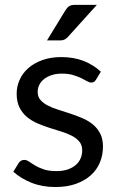

<svg xmlns="http://www.w3.org/2000/svg" viewBox="-20 -744 473 772"><path d="M365.5 -423 385.5 -455.5C366.2 -473.8 343.2 -488.2 316.8 -498.8C290.2 -509.2 260.3 -514.5 227 -514.5C198.3 -514.5 172.8 -510.5 150.5 -502.5C128.2 -494.5 109.3 -483.8 94 -470.2C78.7 -456.8 67 -441.1 59 -423.2C51 -405.4 47 -386.8 47 -367.5C47 -345.8 50.8 -327.4 58.2 -312.2C65.8 -297.1 75.7 -284.3 88 -274C100.3 -263.7 114.4 -255.1 130.2 -248.2C146.1 -241.4 162.2 -235.3 178.8 -230C195.2 -224.7 211.4 -219.6 227.2 -214.8C243.1 -209.9 257.2 -204.2 269.5 -197.8C281.8 -191.2 291.8 -183.4 299.2 -174.2C306.8 -165.1 310.5 -153.5 310.5 -139.5C310.5 -128.2 308.4 -117.5 304.2 -107.5C300.1 -97.5 293.7 -88.7 285 -81C276.3 -73.3 265.5 -67.2 252.5 -62.8C239.5 -58.2 224.3 -56 207 -56C186.7 -56 169.7 -58.3 156 -63C142.3 -67.7 130.8 -72.8 121.2 -78.5C111.8 -84.2 103.7 -89.3 97 -94C90.3 -98.7 84 -101 78 -101C72.3 -101 67.7 -99.8 64 -97.5C60.3 -95.2 57.2 -91.8 54.5 -87.5L33.5 -53.5C53.5 -35.5 77.8 -20.8 106.5 -9.2C135.2 2.2 167.2 8 202.5 8C233.5 8 260.8 3.8 284.5 -4.5C308.2 -12.8 328.2 -24.2 344.5 -38.8C360.8 -53.2 373.2 -70.4 381.5 -90.2C389.8 -110.1 394 -131.7 394 -155C394 -175.3 390.2 -192.8 382.8 -207.2C375.2 -221.8 365.3 -234 353 -244C340.7 -254 326.7 -262.3 311 -269C295.3 -275.7 279.2 -281.8 262.8 -287.2C246.2 -292.8 230.2 -297.9 214.5 -302.8C198.8 -307.6 184.8 -313.2 172.5 -319.5C160.2 -325.8 150.2 -333.3 142.8 -342C135.2 -350.7 131.5 -361.5 131.5 -374.5C131.5 -384.8 133.8 -394.4 138.2 -403.2C142.8 -412.1 149.2 -419.8 157.8 -426.5C166.2 -433.2 176.5 -438.4 188.5 -442.2C200.5 -446.1 214 -448 229 -448C246.3 -448 261.3 -446.1 274 -442.2C286.7 -438.4 297.6 -434.2 306.8 -429.8C315.9 -425.2 323.7 -421.2 330 -417.5C336.3 -413.8 342 -412 347 -412C355.3 -412 361.5 -415.7 365.5 -423ZM369.5 -724.5H282.5C271.8 -724.5 263.8 -722.8 258.2 -719.2C252.8 -715.8 247.7 -710.2 243 -702.5L169 -581.5H222C229 -581.5 234.8 -582.6 239.2 -584.8C243.8 -586.9 248.3 -590.5 253 -595.5Z"/></svg>

Font: LatoLatin
Style: Regular
Weight: 400
Designer: Lukasz Dziedzic with Adam Twardoch and Botio Nikoltchev
Foundry: tyPoland Lukasz Dziedzic
Version: Version 2.015; 2015-08-06; http://www.latofonts.com/